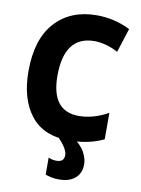

<svg xmlns="http://www.w3.org/2000/svg" viewBox="-102 -792 805 1100"><g transform="rotate(10 300.0 -242.0)"><path d="M338 10Q450 10 538 -32V-186Q452 -138 368 -138Q208 -138 208 -344Q208 -576 384 -576Q412 -576 448 -567Q484 -558 521 -538L566 -678Q475 -724 371 -724Q219 -724 129.5 -626Q40 -528 40 -341Q40 -180 114 -85Q188 10 338 10ZM319 240Q379 240 413 211Q447 182 447 129Q447 96 426 58Q405 20 348 -19L272 0Q331 60 331 97Q331 137 287 137Q262 137 240 127V226Q254 231 273.5 235.5Q293 240 319 240Z"/></g></svg>

Font: Noto Sans Mono Extra
Style: Regular
Weight: 800
Designer: Monotype Design Team
Foundry: Monotype Imaging Inc.
Version: Version 1.900